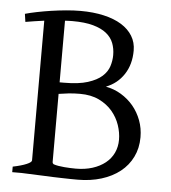

<svg xmlns="http://www.w3.org/2000/svg" viewBox="-48 -674 647 726"><g transform="rotate(5 275.0 -311.5)"><path d="M201.7 -588.9Q194.8 -588.9 187.7 -588.6Q180.7 -588.4 173.3 -587.9V-354H189.9Q245.6 -354 280 -365Q314.5 -376 333.5 -393.1Q352.5 -410.2 359.4 -431.6Q366.2 -453.1 366.2 -474.1Q366.2 -498.5 358.2 -519.5Q350.1 -540.5 331.1 -555.9Q312 -571.3 280.5 -580.1Q249 -588.9 201.7 -588.9ZM253.9 -317.4Q230.5 -317.4 210.7 -315.2Q190.9 -313 173.3 -310.1V-50.8Q173.3 -46.9 177.7 -43.5Q186 -40.5 196.8 -38.8Q207.5 -37.1 218.8 -36.1Q230 -35.2 241.2 -34.7Q252.4 -34.2 262.2 -34.2Q297.4 -34.2 325.7 -43.2Q354 -52.2 374.3 -68.4Q394.5 -84.5 405.3 -107.2Q416 -129.9 416 -157.2Q416 -184.1 406.5 -212.4Q397 -240.7 377.2 -264.2Q357.4 -287.6 326.9 -302.5Q296.4 -317.4 253.9 -317.4ZM496.1 -173.8Q496.1 -132.3 479.7 -98.9Q463.4 -65.4 433.8 -42Q404.3 -18.6 363.3 -5.9Q322.3 6.8 272.9 6.8Q262.2 6.8 247.3 6.6Q232.4 6.3 215.3 5.9Q198.2 5.4 180.2 4.9Q162.1 4.4 145 3.4Q104.5 2 60.1 0H24.4V-21Q57.6 -27.8 76.4 -35.9Q95.2 -43.9 95.2 -50.8V-581.1Q76.7 -578.6 58.8 -575.9Q41 -573.2 24.4 -570.3L20 -600.6Q39.1 -606 64.2 -611.1Q89.4 -616.2 117.2 -620.4Q145 -624.5 173.8 -627.2Q202.6 -629.9 229 -629.9Q277.8 -629.9 317.4 -620.8Q356.9 -611.8 384.5 -594.7Q412.1 -577.6 427 -553.2Q441.9 -528.8 441.9 -498Q441.9 -445.3 417 -407.5Q392.1 -369.6 349.1 -353Q380.4 -347.2 407.2 -331.1Q434.1 -314.9 453.9 -291.3Q473.6 -267.6 484.9 -237.5Q496.1 -207.5 496.1 -173.8Z"/></g></svg>

Font: Gentium Unicode
Style: Regular
Weight: 400
Version: Version 1.009